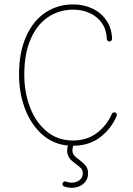

<svg xmlns="http://www.w3.org/2000/svg" viewBox="-20 -665 618 892"><path d="M510.7 -143.1Q516.1 -143.1 519.5 -139.6Q522.9 -136.2 522.9 -130.9Q522.5 -128.4 522 -126Q496.6 -66.9 445.6 -27.6Q394.5 11.7 320.3 12.2Q316.4 23.9 316.4 33.7Q316.4 46.9 324.2 56.6Q332 65.9 348.1 77.1Q368.2 92.3 378.7 105.7Q389.2 119.1 389.2 140.6Q389.2 161.1 378.7 176.3Q368.2 191.4 350.8 199.5Q333.5 207.5 313 207.5Q294.9 207.5 277.8 201.2Q274.4 200.2 272.2 197Q270 193.8 270 189.9Q270 184.6 273.7 181.2Q277.3 177.7 282.2 177.7Q283.7 177.7 286.6 178.7Q299.3 183.6 312.5 183.6Q334.5 183.6 349.6 171.9Q364.7 160.2 364.7 140.6Q364.7 127 357.7 118.4Q350.6 109.9 335.4 99.1Q314.9 84.5 304.7 72.3Q292 55.7 292 35.2Q292 24.9 295.4 11.2Q224.1 4.4 172.9 -43Q121.6 -90.3 95 -162.8Q68.4 -235.4 68.4 -317.9Q68.4 -422.4 101.6 -496.1Q134.8 -569.8 191.7 -607.2Q248.5 -644.5 319.8 -644.5Q369.1 -644.5 409.9 -625Q450.7 -605.5 475.1 -569.1Q499.5 -532.7 500.5 -484.4Q500.5 -479.5 496.8 -475.8Q493.2 -472.2 488.3 -472.2Q483.4 -472.2 479.7 -475.8Q476.1 -479.5 476.1 -484.4Q475.1 -525.9 454.1 -556.6Q433.1 -587.4 397.9 -603.8Q362.8 -620.1 319.8 -620.1Q255.4 -620.1 203.9 -585.9Q152.3 -551.8 122.6 -483.6Q92.8 -415.5 92.8 -317.9Q92.8 -236.3 119.4 -166.5Q146 -96.7 197.3 -54.4Q248.5 -12.2 318.4 -12.2Q384.3 -12.2 430.4 -47.4Q476.6 -82.5 499.5 -135.7Q501 -139.2 504.2 -141.1Q507.3 -143.1 510.7 -143.1Z"/></svg>

Font: Velvelyne Light
Style: Regular
Weight: 200
Designer: Manon Van der Borght et Mariel Nils
Foundry: Velvetyne
Version: Version 1.070